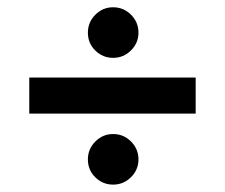

<svg xmlns="http://www.w3.org/2000/svg" viewBox="-20 -518 619 528"><path d="M221.7 -428.2Q221.7 -457 242.2 -477.5Q262.7 -498 291 -498Q319.8 -498 340.3 -477.5Q360.8 -457 360.8 -428.2Q360.8 -399.9 340.3 -379.4Q319.8 -358.9 291 -358.9Q262.7 -358.9 242.2 -378.9Q221.7 -398.9 221.7 -428.2ZM60.5 -205.6V-304.7H518.1V-205.6ZM221.7 -79.6Q221.7 -108.4 242.2 -128.9Q262.7 -149.4 291 -149.4Q319.8 -149.4 340.3 -128.9Q360.8 -108.4 360.8 -79.6Q360.8 -51.3 340.3 -30.8Q319.8 -10.3 291 -10.3Q262.7 -10.3 242.2 -30.3Q221.7 -50.3 221.7 -79.6Z"/></svg>

Font: Vazirmatn FD SemiBold
Style: Regular
Weight: 600
Designer: Saber Rastikerdar
Foundry: Saber Rastikerdar
Version: Version 33.001